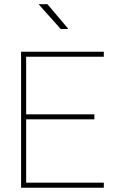

<svg xmlns="http://www.w3.org/2000/svg" viewBox="-20 -883 552 903"><path d="M423.8 -345.2V-321.8H103V-23.9H468.3V0H79.1V-639.6H468.3V-616.2H103V-345.2ZM203.1 -863.3 299.8 -749 298.8 -746.6H265.6L163.1 -861.3L164.1 -863.3Z"/></svg>

Font: Yantramanav Thin
Style: Regular
Weight: 250
Version: Version 1.001;PS 1.0;hotconv 1.0.72;makeotf.lib2.5.5900; ttf